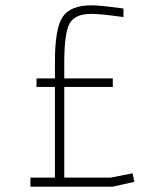

<svg xmlns="http://www.w3.org/2000/svg" viewBox="-20 -700 570 720"><path d="M443 -668V-636Q356 -648 323 -648Q261 -648 241 -612Q221 -576 221 -465V-406H403V-374H221V-34H395L477 -50L484 -18L402 0H94V-34H186V-374H117V-406H186V-469Q186 -595 215.5 -637.5Q245 -680 323 -680Q340 -680 370 -677Q400 -674 422 -671Z"/></svg>

Font: TypoPRO Titillium Text
Style: 1 wt
Weight: 100
Designer: Accademia di Belle Arti di Urbino and others
Foundry: Accademia di Belle Arti di Urbino and others.
Version: Version 25.000